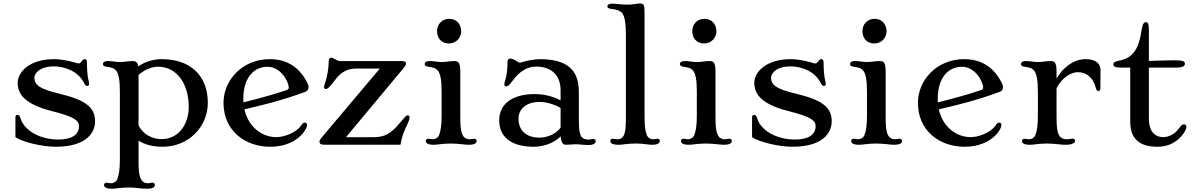

<svg xmlns="http://www.w3.org/2000/svg" viewBox="-20 -852 7044 1130"><path d="M70.8 -44.9C112.3 -15.1 231.4 11.7 307.1 11.7C494.6 11.7 539.6 -75.7 539.6 -138.7C539.6 -221.2 481.4 -264.2 328.6 -300.8C213.9 -328.1 182.6 -351.6 182.6 -394C182.6 -426.3 222.2 -461.4 295.9 -461.4C353 -461.4 436.5 -438.5 474.1 -364.7C481.4 -350.1 485.8 -346.2 493.7 -346.2C498.5 -346.2 504.4 -349.1 504.4 -356.9C504.4 -360.4 503.9 -368.7 501 -378.9C495.6 -398.4 491.7 -439 491.7 -485.8C491.7 -498.5 486.3 -503.9 478 -503.9C469.7 -503.9 465.3 -497.6 460.4 -491.2C455.6 -484.9 450.2 -478.5 443.8 -478.5C435.1 -478.5 416 -485.4 410.6 -486.8C376 -495.6 335.9 -503.9 298.3 -503.9C152.3 -503.9 84 -427.2 84 -364.3C84 -295.9 129.4 -237.3 286.6 -197.8C416.5 -165 444.8 -143.1 444.8 -109.4C444.8 -52.7 391.1 -30.8 323.7 -30.8C215.8 -30.8 121.6 -83 100.1 -157.7C96.2 -170.9 90.8 -175.8 82 -175.8C76.2 -175.8 70.8 -170.4 70.8 -164.1Z M685.5 88.9C685.5 145.5 679.7 178.2 670.9 201.2C664.1 219.2 646.5 226.6 632.3 226.6C628.4 226.6 624 225.6 619.6 224.6C615.7 223.6 611.8 223.1 608.4 223.1C599.1 223.1 592.3 227.5 592.3 236.8C592.3 246.6 599.6 258.8 638.7 258.8C652.3 258.8 663.1 257.3 676.3 255.4C686 253.9 719.2 251.5 739.3 251.5C757.3 251.5 774.4 252.9 791.5 254.9C809.1 256.8 826.2 258.8 843.3 258.8C882.8 258.8 891.6 248 891.6 236.8C891.6 227.5 885.7 223.1 876 223.1C871.6 223.1 867.2 224.1 863.3 225.1C859.4 226.1 856 226.6 852.1 226.6C834 226.6 817.9 219.7 809.1 201.2C798.3 178.7 795.4 152.3 795.4 88.9V-24.4C831.1 -1.5 877 11.7 937.5 11.7C1088.9 11.7 1203.1 -105 1203.1 -246.6C1203.1 -406.7 1100.6 -503.9 932.6 -503.9C879.9 -503.9 831.1 -487.3 793.5 -461.4C788.6 -489.7 776.4 -492.7 759.3 -492.7C746.1 -492.7 733.9 -491.2 722.2 -489.7C710 -488.3 698.2 -486.8 686 -486.8C666.5 -486.8 659.7 -488.8 647.9 -490.2C636.7 -491.7 622.6 -492.7 615.2 -492.7C591.8 -492.7 585.9 -482.9 585.9 -475.1C585.9 -463.4 598.1 -460.4 608.9 -459C632.3 -455.6 651.4 -452.1 664.1 -435.5C678.7 -416.5 685.5 -380.4 685.5 -312ZM795.4 -115.2V-410.6C825.2 -438.5 870.1 -459.5 910.6 -459.5C1014.2 -459 1090.8 -367.7 1090.8 -222.2C1090.8 -122.6 1032.7 -33.2 930.2 -33.2C877 -33.2 820.3 -61 795.4 -115.2Z M1295.4 -246.6C1295.4 -85 1419.4 11.7 1570.8 11.7C1652.3 11.7 1725.6 -17.1 1769 -75.7C1784.7 -97.2 1787.1 -111.8 1787.1 -117.7C1787.1 -125 1781.7 -130.4 1774.4 -130.4C1764.6 -130.4 1760.3 -125 1750.5 -111.3C1723.1 -71.8 1653.8 -44.9 1606 -44.9C1521.5 -44.9 1441.4 -105 1418.5 -208.5C1524.9 -233.9 1624 -255.9 1773.4 -310.1C1793.5 -317.4 1795.9 -328.1 1795.9 -339.4C1795.9 -350.6 1791.5 -360.4 1783.2 -375C1757.8 -420.9 1701.2 -503.9 1567.9 -503.9C1405.8 -503.9 1295.4 -379.9 1295.4 -246.6ZM1412.6 -249.5C1412.1 -255.9 1412.1 -262.7 1412.1 -269.5C1412.1 -398.4 1476.6 -459 1554.7 -459C1631.8 -459 1679.2 -372.6 1679.2 -336.9C1679.2 -331.1 1677.7 -325.7 1667.5 -322.3C1597.7 -297.9 1508.3 -273.4 1412.6 -249.5Z M1860.4 -18.6C1860.4 -7.3 1867.7 0 1892.1 0H2336.9C2346.2 -51.8 2356 -76.2 2377 -119.1C2387.2 -141.1 2390.6 -152.8 2390.6 -160.6C2390.6 -168.9 2385.7 -173.3 2379.4 -173.3C2372.6 -173.3 2368.2 -168.9 2356.4 -155.3C2293 -81.1 2265.1 -44.4 2174.3 -44.4H2016.1L2354.5 -450.2C2366.7 -464.8 2369.6 -471.2 2369.6 -478C2369.6 -489.3 2361.8 -492.7 2335.4 -492.7H1979C1972.2 -492.7 1962.9 -497.6 1953.1 -502.9C1942.4 -508.8 1934.6 -512.7 1929.7 -512.7C1919.9 -512.7 1914.6 -505.4 1914.6 -491.2C1914.6 -458.5 1908.7 -408.7 1892.1 -360.4C1889.2 -351.1 1886.7 -343.8 1886.7 -339.8C1886.7 -334 1891.6 -328.1 1898.4 -328.1C1905.8 -328.1 1917 -335 1948.2 -376.5C1991.2 -433.6 2027.3 -448.7 2081.5 -448.7H2215.8L1884.8 -56.6C1865.2 -33.7 1860.4 -26.9 1860.4 -18.6Z M2623 -596.2C2666 -596.2 2694.3 -632.3 2694.3 -666.5C2694.3 -704.6 2671.9 -741.2 2624 -741.2C2581.1 -741.2 2552.2 -709.5 2552.2 -668C2552.2 -633.3 2572.8 -596.2 2623 -596.2ZM2485.8 -22C2485.8 -12.2 2493.2 0 2532.2 0C2545.9 0 2556.6 -1.5 2569.8 -3.4C2579.6 -4.9 2612.8 -7.3 2632.8 -7.3C2652.3 -7.3 2681.6 -4.9 2696.8 -3.4C2708.5 -2.4 2717.8 0 2736.8 0C2776.4 0 2785.2 -10.7 2785.2 -22C2785.2 -31.2 2779.3 -35.6 2769.5 -35.6C2765.1 -35.6 2760.7 -34.7 2756.8 -33.7C2752.9 -32.7 2749.5 -32.2 2745.6 -32.2C2727.5 -32.2 2711.4 -39.1 2702.6 -57.6C2691.9 -80.1 2689 -106.4 2689 -169.9V-433.1C2689 -488.3 2674.3 -492.7 2652.8 -492.7C2639.6 -492.7 2627.4 -491.2 2615.7 -489.7C2603.5 -488.3 2591.8 -486.8 2579.6 -486.8C2560.1 -486.8 2553.2 -488.8 2541.5 -490.2C2530.3 -491.7 2516.1 -492.7 2508.8 -492.7C2485.4 -492.7 2479.5 -482.9 2479.5 -475.1C2479.5 -463.4 2491.7 -460.4 2502.4 -459C2525.9 -455.6 2544.9 -452.1 2557.6 -435.5C2572.3 -416.5 2579.1 -380.4 2579.1 -312V-169.9C2579.1 -113.3 2573.2 -80.6 2564.5 -57.6C2557.6 -39.6 2540 -32.2 2525.9 -32.2C2522 -32.2 2517.6 -33.2 2513.2 -34.2C2509.3 -35.2 2505.4 -35.6 2502 -35.6C2492.7 -35.6 2485.8 -31.2 2485.8 -22Z M2918 -143.1C2918 -48.8 2985.4 11.7 3121.6 11.7C3181.6 11.7 3243.2 -11.7 3279.8 -49.8C3282.7 -10.3 3294.9 0 3311.5 0C3321.8 0 3331.5 -0.5 3340.3 -1.5C3348.6 -2 3357.9 -2.9 3366.2 -2.9C3378.4 -2.9 3390.6 -2 3401.9 -1C3415 0 3427.7 1.5 3440.9 1.5C3476.6 1.5 3486.3 -10.3 3486.3 -21.5C3486.3 -28.3 3480 -34.2 3470.7 -34.2C3465.8 -34.2 3461.4 -32.7 3457 -31.7C3452.1 -30.8 3447.8 -30.3 3443.4 -30.3C3425.8 -30.3 3404.8 -37.1 3397 -56.2C3388.2 -78.1 3386.7 -105 3386.7 -168.5V-308.1C3386.7 -416 3346.2 -503.9 3155.3 -503.9C3130.4 -503.9 3074.2 -494.1 3058.6 -487.8C3049.8 -484.4 3044.4 -482.9 3038.1 -482.9C3031.7 -482.9 3022 -492.7 3012.7 -497.6C3001 -503.4 2991.7 -507.3 2982.4 -507.3C2976.1 -507.3 2966.8 -503.9 2966.8 -485.8C2966.8 -448.2 2963.4 -409.7 2953.6 -380.4C2950.2 -370.6 2948.2 -362.8 2948.2 -355.5C2948.2 -349.6 2951.7 -343.8 2960 -343.8C2968.3 -343.8 2974.1 -346.7 2994.6 -374C3037.1 -432.1 3082 -460 3135.3 -460C3219.7 -460 3279.3 -415 3279.3 -319.8V-261.2C3233.4 -286.1 3178.7 -298.3 3126.5 -298.3C3016.6 -298.3 2918 -255.4 2918 -143.1ZM3031.7 -153.8C3031.7 -205.6 3072.3 -252 3155.3 -252C3199.2 -252 3247.6 -235.8 3279.3 -216.3V-100.1C3251 -63 3200.7 -42 3155.8 -42C3074.7 -42 3031.7 -85.9 3031.7 -153.8Z M3571.8 -22C3571.8 -12.2 3579.1 0 3620.6 0C3632.3 0 3641.6 -1 3659.2 -3.4C3674.8 -5.4 3703.6 -7.3 3722.7 -7.3C3744.1 -7.3 3764.2 -5.9 3780.3 -3.4C3790 -2 3806.6 0 3818.8 0C3854 0 3863.3 -12.2 3863.3 -22.5C3863.3 -30.8 3856.9 -35.6 3848.1 -35.6C3844.2 -35.6 3839.4 -34.7 3835 -33.7C3830.6 -32.7 3826.7 -32.2 3822.8 -32.2C3809.1 -32.2 3793 -40 3786.6 -57.6C3777.8 -81.1 3773.4 -106.4 3773.4 -169.9V-771.5C3773.4 -826.2 3770 -831.5 3745.1 -831.5C3736.3 -831.5 3726.6 -829.6 3715.8 -828.1C3702.6 -826.2 3687.5 -824.7 3670.9 -824.7C3653.8 -824.7 3635.7 -826.2 3623.5 -827.6C3609.9 -829.1 3596.7 -830.6 3583 -830.6C3563.5 -830.6 3554.7 -823.2 3554.7 -815.4C3554.7 -803.7 3567.4 -800.3 3580.1 -799.3C3609.9 -796.9 3631.3 -787.1 3641.1 -775.9C3656.2 -757.3 3663.6 -715.8 3663.6 -649.4V-169.9C3663.6 -113.3 3662.6 -80.6 3652.3 -57.6C3643.6 -38.1 3629.4 -32.2 3613.3 -32.2C3608.9 -32.2 3604 -32.7 3600.1 -33.7C3596.7 -34.2 3591.8 -35.6 3587.9 -35.6C3578.1 -35.6 3571.8 -31.2 3571.8 -22Z M4125 -596.2C4168 -596.2 4196.3 -632.3 4196.3 -666.5C4196.3 -704.6 4173.8 -741.2 4126 -741.2C4083 -741.2 4054.2 -709.5 4054.2 -668C4054.2 -633.3 4074.7 -596.2 4125 -596.2ZM3987.8 -22C3987.8 -12.2 3995.1 0 4034.2 0C4047.9 0 4058.6 -1.5 4071.8 -3.4C4081.5 -4.9 4114.7 -7.3 4134.8 -7.3C4154.3 -7.3 4183.6 -4.9 4198.7 -3.4C4210.4 -2.4 4219.7 0 4238.8 0C4278.3 0 4287.1 -10.7 4287.1 -22C4287.1 -31.2 4281.2 -35.6 4271.5 -35.6C4267.1 -35.6 4262.7 -34.7 4258.8 -33.7C4254.9 -32.7 4251.5 -32.2 4247.6 -32.2C4229.5 -32.2 4213.4 -39.1 4204.6 -57.6C4193.8 -80.1 4190.9 -106.4 4190.9 -169.9V-433.1C4190.9 -488.3 4176.3 -492.7 4154.8 -492.7C4141.6 -492.7 4129.4 -491.2 4117.7 -489.7C4105.5 -488.3 4093.8 -486.8 4081.5 -486.8C4062 -486.8 4055.2 -488.8 4043.5 -490.2C4032.2 -491.7 4018.1 -492.7 4010.7 -492.7C3987.3 -492.7 3981.4 -482.9 3981.4 -475.1C3981.4 -463.4 3993.7 -460.4 4004.4 -459C4027.8 -455.6 4046.9 -452.1 4059.6 -435.5C4074.2 -416.5 4081.1 -380.4 4081.1 -312V-169.9C4081.1 -113.3 4075.2 -80.6 4066.4 -57.6C4059.6 -39.6 4042 -32.2 4027.8 -32.2C4023.9 -32.2 4019.5 -33.2 4015.1 -34.2C4011.2 -35.2 4007.3 -35.6 4003.9 -35.6C3994.6 -35.6 3987.8 -31.2 3987.8 -22Z M4406.2 -44.9C4447.8 -15.1 4566.9 11.7 4642.6 11.7C4830.1 11.7 4875 -75.7 4875 -138.7C4875 -221.2 4816.9 -264.2 4664.1 -300.8C4549.3 -328.1 4518.1 -351.6 4518.1 -394C4518.1 -426.3 4557.6 -461.4 4631.3 -461.4C4688.5 -461.4 4772 -438.5 4809.6 -364.7C4816.9 -350.1 4821.3 -346.2 4829.1 -346.2C4834 -346.2 4839.8 -349.1 4839.8 -356.9C4839.8 -360.4 4839.4 -368.7 4836.4 -378.9C4831.1 -398.4 4827.1 -439 4827.1 -485.8C4827.1 -498.5 4821.8 -503.9 4813.5 -503.9C4805.2 -503.9 4800.8 -497.6 4795.9 -491.2C4791 -484.9 4785.6 -478.5 4779.3 -478.5C4770.5 -478.5 4751.5 -485.4 4746.1 -486.8C4711.4 -495.6 4671.4 -503.9 4633.8 -503.9C4487.8 -503.9 4419.4 -427.2 4419.4 -364.3C4419.4 -295.9 4464.8 -237.3 4622.1 -197.8C4752 -165 4780.3 -143.1 4780.3 -109.4C4780.3 -52.7 4726.6 -30.8 4659.2 -30.8C4551.3 -30.8 4457 -83 4435.5 -157.7C4431.6 -170.9 4426.3 -175.8 4417.5 -175.8C4411.6 -175.8 4406.2 -170.4 4406.2 -164.1Z M5126.5 -596.2C5169.4 -596.2 5197.8 -632.3 5197.8 -666.5C5197.8 -704.6 5175.3 -741.2 5127.4 -741.2C5084.5 -741.2 5055.7 -709.5 5055.7 -668C5055.7 -633.3 5076.2 -596.2 5126.5 -596.2ZM4989.3 -22C4989.3 -12.2 4996.6 0 5035.6 0C5049.3 0 5060.1 -1.5 5073.2 -3.4C5083 -4.9 5116.2 -7.3 5136.2 -7.3C5155.8 -7.3 5185.1 -4.9 5200.2 -3.4C5211.9 -2.4 5221.2 0 5240.2 0C5279.8 0 5288.6 -10.7 5288.6 -22C5288.6 -31.2 5282.7 -35.6 5272.9 -35.6C5268.6 -35.6 5264.2 -34.7 5260.3 -33.7C5256.3 -32.7 5252.9 -32.2 5249 -32.2C5231 -32.2 5214.8 -39.1 5206.1 -57.6C5195.3 -80.1 5192.4 -106.4 5192.4 -169.9V-433.1C5192.4 -488.3 5177.7 -492.7 5156.2 -492.7C5143.1 -492.7 5130.9 -491.2 5119.1 -489.7C5106.9 -488.3 5095.2 -486.8 5083 -486.8C5063.5 -486.8 5056.6 -488.8 5044.9 -490.2C5033.7 -491.7 5019.5 -492.7 5012.2 -492.7C4988.8 -492.7 4982.9 -482.9 4982.9 -475.1C4982.9 -463.4 4995.1 -460.4 5005.9 -459C5029.3 -455.6 5048.3 -452.1 5061 -435.5C5075.7 -416.5 5082.5 -380.4 5082.5 -312V-169.9C5082.5 -113.3 5076.7 -80.6 5067.9 -57.6C5061 -39.6 5043.5 -32.2 5029.3 -32.2C5025.4 -32.2 5021 -33.2 5016.6 -34.2C5012.7 -35.2 5008.8 -35.6 5005.4 -35.6C4996.1 -35.6 4989.3 -31.2 4989.3 -22Z M5382.3 -246.6C5382.3 -85 5506.3 11.7 5657.7 11.7C5739.3 11.7 5812.5 -17.1 5856 -75.7C5871.6 -97.2 5874 -111.8 5874 -117.7C5874 -125 5868.7 -130.4 5861.3 -130.4C5851.6 -130.4 5847.2 -125 5837.4 -111.3C5810.1 -71.8 5740.7 -44.9 5692.9 -44.9C5608.4 -44.9 5528.3 -105 5505.4 -208.5C5611.8 -233.9 5710.9 -255.9 5860.4 -310.1C5880.4 -317.4 5882.8 -328.1 5882.8 -339.4C5882.8 -350.6 5878.4 -360.4 5870.1 -375C5844.7 -420.9 5788.1 -503.9 5654.8 -503.9C5492.7 -503.9 5382.3 -379.9 5382.3 -246.6ZM5499.5 -249.5C5499 -255.9 5499 -262.7 5499 -269.5C5499 -398.4 5563.5 -459 5641.6 -459C5718.8 -459 5766.1 -372.6 5766.1 -336.9C5766.1 -331.1 5764.6 -325.7 5754.4 -322.3C5684.6 -297.9 5595.2 -273.4 5499.5 -249.5Z M5995.1 -22C5995.1 -12.2 6002.4 0 6041.5 0C6055.2 0 6065.9 -1.5 6079.1 -3.4C6088.9 -4.9 6122.1 -7.3 6142.1 -7.3C6161.6 -7.3 6190.9 -4.9 6206.1 -3.4C6217.8 -2.4 6227.1 0 6256.3 0C6285.6 0 6307.6 -10.7 6307.6 -22C6307.6 -31.2 6301.8 -36.1 6292 -36.1C6285.6 -36.1 6280.8 -35.2 6275.9 -34.2C6270.5 -33.2 6265.1 -32.2 6258.8 -32.2C6240.7 -32.2 6220.7 -39.1 6211.9 -57.6C6201.2 -80.1 6198.2 -106.4 6198.2 -169.9V-331.5C6215.8 -371.6 6266.1 -427.2 6325.2 -427.2C6368.7 -427.2 6412.6 -400.9 6429.7 -334C6433.6 -319.3 6439 -315.9 6444.8 -315.9C6450.7 -315.9 6456.1 -321.8 6456.1 -330.1L6457 -438.5C6457.5 -474.1 6433.6 -503.9 6369.6 -503.9C6297.4 -503.9 6235.4 -453.1 6198.2 -390.1V-433.1C6198.2 -488.3 6183.6 -492.7 6162.1 -492.7C6148.9 -492.7 6136.7 -491.2 6125 -489.7C6112.8 -488.3 6101.1 -486.8 6088.9 -486.8C6069.3 -486.8 6062.5 -488.8 6050.8 -490.2C6039.6 -491.7 6025.4 -492.7 6018.1 -492.7C5994.6 -492.7 5988.8 -482.9 5988.8 -475.1C5988.8 -463.4 6001 -460.4 6011.7 -459C6035.2 -455.6 6054.2 -452.1 6066.9 -435.5C6081.5 -416.5 6088.4 -380.4 6088.4 -312V-169.9C6088.4 -113.3 6082.5 -80.6 6073.7 -57.6C6066.9 -39.6 6049.3 -32.2 6035.2 -32.2C6031.2 -32.2 6026.9 -33.2 6022.5 -34.2C6018.6 -35.2 6014.6 -35.6 6011.2 -35.6C6002 -35.6 5995.1 -31.2 5995.1 -22Z M6631.8 -137.2C6631.8 -26.9 6694.8 11.7 6792.5 11.7C6850.1 11.7 6904.3 -10.3 6944.3 -64.5C6959.5 -85 6962.4 -100.1 6962.4 -106C6962.4 -115.2 6956.5 -120.1 6947.8 -120.1C6938.5 -120.1 6931.2 -113.8 6921.4 -99.6C6891.6 -57.1 6850.6 -44.9 6827.6 -44.9C6765.6 -44.9 6741.7 -92.8 6741.7 -151.4V-454.1H6897C6941.9 -454.1 6953.6 -462.9 6953.6 -477.1C6953.6 -490.7 6942.4 -497.1 6893.1 -497.1C6862.3 -497.1 6793 -495.1 6741.7 -493.7V-672.9C6741.7 -708 6737.8 -721.7 6723.6 -721.7C6712.9 -721.7 6704.1 -711.4 6698.2 -672.4C6682.6 -564.9 6648.4 -514.2 6577.6 -497.6C6553.7 -492.2 6532.7 -488.8 6532.7 -473.6C6532.7 -460.4 6541.5 -454.1 6581.1 -454.1H6631.8Z"/></svg>

Font: Stoke
Style: Light
Weight: 300
Designer: Nicole Fally
Foundry: Nicole Fally
Version: Version 1.001